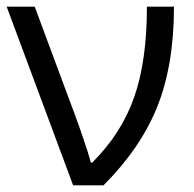

<svg xmlns="http://www.w3.org/2000/svg" viewBox="-20 -555 582 575"><path d="M290 0Q401 -111 451 -235.5Q501 -360 501 -535H420Q420 -372 381.5 -263Q343 -154 256 -68H252Q245 -96 225 -153.5Q205 -211 191 -247L84 -535H0L199 0Z"/></svg>

Font: OpenSansMMV
Style: Regular
Weight: 400
Designer: Steve Matteson
Foundry: Ascender Corporation
Version: Version 4.000